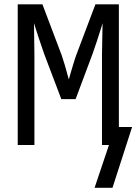

<svg xmlns="http://www.w3.org/2000/svg" viewBox="-20 -679 640 899"><path d="M422.9 200.2 490.2 0H457.5V-423.8L460 -556.2L460.4 -570.3L455.1 -553.2Q432.6 -481 414.1 -428.7L334 -214.8H267.1L186 -428.7L157.7 -512.2L139.2 -570.3L141.1 -423.8V0H63V-658.7H178.7L269 -419.9Q282.7 -380.4 302.2 -307.1L314.9 -351.1Q332 -408.2 336.4 -419.4L426.8 -658.7H536.6V-84.5H598.6L506.8 200.2Z"/></svg>

Font: Cousine
Style: Regular
Weight: 400
Monospace: yes
Designer: Steve Matteson
Foundry: Ascender Corporation
Version: Version 1.20